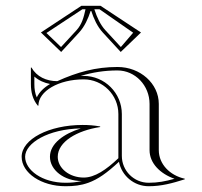

<svg xmlns="http://www.w3.org/2000/svg" viewBox="-20 -640 700 665"><path d="M296.1 -602C304.7 -575.8 316.7 -548.3 336.2 -527.2L398.1 -460L468.3 -527.5L328.1 -620H261.9L121.7 -527.5L191.9 -460L253.8 -527.2C273.3 -548.3 285.3 -575.8 293.9 -602ZM276.2 -608C270.1 -580 263.6 -555.5 245 -535.3L191.4 -477.1L140.8 -525.7L265.5 -608ZM306.8 -608H324.5L441.2 -526.7L398.6 -477.1L345 -535.3C327.4 -554.4 315.9 -580.3 307.5 -605.8ZM390 -245V-92C348 -52 308.1 -25 270 -25C220.3 -25 180 -57.3 180 -97C180 -149 246.7 -188 327 -200V-202C305.8 -205.7 287.6 -207.2 266.1 -207.2C149.6 -207.2 55 -157.9 55 -97C55 -40.7 123.1 5 207 5C235.3 5 259.6 2.5 286 -7C318.7 -18.7 350.7 -41 392 -79.7C401.4 -31.4 444 5 495 5C539.6 5 577 -5.4 620 -19V-21C568 -32.4 530 -71.8 530 -120V-280C530 -350.7 465.9 -408 387 -408C311.4 -408 247.8 -390.2 178.3 -358.9C140.3 -358.9 107.1 -374.5 89 -406H87V-349C87 -320.4 93.3 -295.5 111 -274H113C113 -324.3 183.2 -365.1 269.7 -365.1C336.1 -365.1 390 -311.3 390 -245ZM153.4 -349.1C132.4 -336.9 116.2 -321.2 107.4 -302.6C101.3 -316.7 99 -331.5 99 -349V-374.8C114.2 -361.3 133 -352.9 153.4 -349.1ZM263 -13C243.7 -8.5 226.9 -7 207 -7C125.7 -7 67 -51.3 67 -97C67 -144.4 146.9 -193.2 259.9 -195.2C201.4 -176.9 153 -142.9 153 -97C153 -50.6 202.3 -13 263 -13ZM259.1 -376.9C300.2 -389.3 341.4 -396 387 -396C448.3 -396 498 -344 498 -280V-120C498 -74.5 534.8 -38.3 584.4 -20.8C552.8 -12 527 -7 495 -7C443.7 -7 402 -48.7 402 -100V-245C402 -317.9 342.7 -377.1 269.7 -377.1C266.5 -377.1 262.6 -377 259.1 -376.9Z"/></svg>

Font: SortefaxS01
Style: Medium
Weight: 500
Designer: gluk
Foundry: gluk
Version: Version 0.261